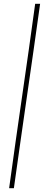

<svg xmlns="http://www.w3.org/2000/svg" viewBox="-20 -802 248 1010"><path d="M191 -782Q174 -657 156.5 -537Q139 -417 122 -297Q105 -177 87.5 -56.5Q70 64 53 188H28Q45 64 62 -56.5Q79 -177 96.5 -297Q114 -417 131 -537Q148 -657 165 -782Z"/></svg>

Font: Fundamental  Brigade Scvhlank
Style: Regular
Weight: 100
Designer: Peter Wiegel, original typeface by Arno Drescher 1935
Foundry: Peter Wiegel
Version: Version 0.000 2012 initial release